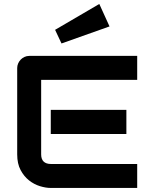

<svg xmlns="http://www.w3.org/2000/svg" viewBox="-20 -928 743 948"><path d="M604 -266.3H230.7V-385.6H604ZM657.4 0H230.7Q205.9 0 177 -8.9Q148 -17.8 123.3 -37.4Q98.5 -56.9 81.7 -88.4Q64.9 -119.8 64.9 -165.8V-592.1Q64.9 -604 69.8 -615.1Q74.8 -626.2 82.7 -634.2Q90.6 -642.1 101.2 -647Q111.9 -652 124.8 -652H657.4V-533.7H183.2V-165.8Q183.2 -142.1 195.5 -130.2Q207.9 -118.3 231.7 -118.3H657.4ZM520.8 -797.5 283.7 -713.4 252 -780.7 470.3 -908.4Z"/></svg>

Font: AKL FREE 001
Style: Regular
Weight: 400
Designer: AKL
Foundry: AKL
Version: Version 1.00;August 10, 2024;FontCreator 13.0.0.2630 64-bit